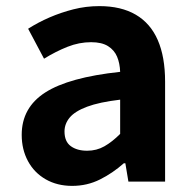

<svg xmlns="http://www.w3.org/2000/svg" viewBox="-20 -594 631 628"><path d="M216 14Q167 14 129.5 -7.5Q92 -29 71.5 -67Q51 -105 51 -153Q51 -242 128 -291.5Q205 -341 373 -359Q372 -387 363 -408.5Q354 -430 333.5 -443Q313 -456 278 -456Q239 -456 201 -441Q163 -426 124 -402L72 -500Q105 -521 142 -537Q179 -553 220 -563.5Q261 -574 305 -574Q376 -574 424 -546Q472 -518 496 -463Q520 -408 520 -327V0H400L390 -60H385Q349 -28 307 -7Q265 14 216 14ZM265 -101Q296 -101 321.5 -115.5Q347 -130 373 -156V-268Q305 -260 265 -245Q225 -230 208 -209.5Q191 -189 191 -164Q191 -131 211.5 -116Q232 -101 265 -101Z"/></svg>

Font: Noto Sans SC Thin
Style: Bold
Weight: 700
Version: Version 2.004-H2;hotconv 1.0.118;makeotfexe 2.5.65603